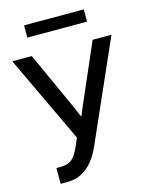

<svg xmlns="http://www.w3.org/2000/svg" viewBox="-139 -1030 879 1125"><g transform="rotate(-15 300.0 -468.0)"><path d="M119.1 -870.1V-944.3H481.4V-870.1ZM-2 -758.8H116.2L250 -464.8Q274.4 -413.1 303.7 -342.8H305.7Q327.1 -395.5 356.4 -461.9L485.4 -758.8H599.6L333 -155.3Q261.7 7.8 127.9 7.8H85.9V-87.9H110.4Q154.3 -87.9 178.7 -106.9Q203.1 -126 227.5 -180.7L248 -229.5Z"/></g></svg>

Font: Gothic A1 SemiBold
Style: Regular
Weight: 600
Version: Version 2.50